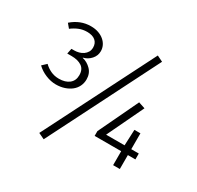

<svg xmlns="http://www.w3.org/2000/svg" viewBox="-172 -940 1245 1216"><g transform="rotate(30 450.0 -332.5)"><path d="M154 -506H175Q191 -506 208 -510.5Q225 -515 238.5 -524.5Q252 -534 260.5 -548Q269 -562 269 -582Q269 -613 248 -631Q227 -649 187 -649Q156 -649 129 -638Q102 -627 77 -608L52 -638Q114 -692 190 -692Q221 -692 245.5 -683.5Q270 -675 287.5 -660Q305 -645 314 -626Q323 -607 323 -586Q323 -553 300.5 -527.5Q278 -502 245 -494V-492Q280 -484 307 -456.5Q334 -429 334 -386Q334 -359 323 -336Q312 -313 291.5 -296.5Q271 -280 242.5 -270.5Q214 -261 180 -261Q144 -261 106 -276.5Q68 -292 40 -319L71 -348Q91 -328 118.5 -315Q146 -302 179 -302Q226 -302 253.5 -324Q281 -346 281 -386Q281 -429 252.5 -448Q224 -467 178 -467H146ZM288 78 244 57 649 -743 692 -722ZM751 0V-102H557V-137L695 -427L743 -411L616 -145H751L756 -261H800V-145H855V-102H800V0Z"/></g></svg>

Font: Jldddboxgfspflltxgxzjzlszac
Style: Regular
Weight: 300
Designer: Carrois Corporate & Edenspiekermann
Foundry: Carrois Corporate GbR & Edenspiekermann AG
Version: Version 2.001